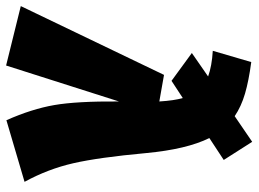

<svg xmlns="http://www.w3.org/2000/svg" viewBox="-160 -680 827 614"><g transform="rotate(90 253.0 -373.5)"><path d="M528 -39 331 19Q295 -62 282.5 -134Q270 -206 271 -341L156 20L-34 -27L186 -485L271 -470Q268 -518 260 -545L205 -509L116 -574L191 -626Q158 -638 109 -641L145 -764Q205 -756 246 -744Q287 -732 318 -711L400 -767L458 -676L388 -630Q424 -557 436 -428Q450 -276 468.5 -195Q487 -114 528 -39Z"/></g></svg>

Font: FiraGO Heavy
Style: Italic
Weight: 900
Italic angle: -8°
Designer: bBox Type GmbH
Foundry: bBox Type GmbH
Version: Version 1.001